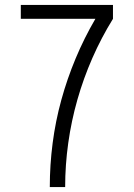

<svg xmlns="http://www.w3.org/2000/svg" viewBox="-20 -755 540 775"><path d="M181 0H243Q243 -89 255.5 -178Q268 -267 292.5 -353Q317 -439 353 -521Q389 -603 436 -679V-735H64V-679H365Q320 -602 285.5 -519.5Q251 -437 227.5 -351.5Q204 -266 192.5 -177.5Q181 -89 181 0Z"/></svg>

Font: Iosevka SS09 Light
Style: Regular
Weight: 300
Monospace: yes
Designer: Belleve Invis
Foundry: Belleve Invis
Version: Version 5.2.1; ttfautohint (v1.8.3)